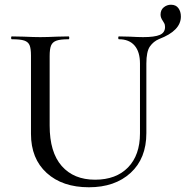

<svg xmlns="http://www.w3.org/2000/svg" viewBox="-20 -779 785 812"><path d="M356 13Q244 13 177.5 -47.5Q111 -108 111 -213V-544Q111 -574 105 -588Q99 -602 82.5 -607.5Q66 -613 30 -613Q27 -613 27 -619Q27 -625 30 -625L80 -624Q124 -622 150 -622Q179 -622 221 -624L270 -625Q273 -625 273 -619Q273 -613 270 -613Q235 -613 218.5 -607Q202 -601 196 -586.5Q190 -572 190 -542V-248Q190 -135 241 -77Q292 -19 382 -19Q471 -19 521.5 -71Q572 -123 572 -215V-510Q572 -560 549 -586.5Q526 -613 483 -613Q480 -613 480 -619Q480 -625 483 -625L528 -624Q564 -622 585 -622Q634 -622 656 -631.5Q678 -641 678 -665Q678 -675 674 -681.5Q670 -688 669 -690Q659 -704 659 -717Q659 -737 672.5 -748Q686 -759 703 -759Q724 -759 734.5 -744.5Q745 -730 745 -709Q745 -649 653 -614Q629 -604 614 -582.5Q599 -561 599 -510V-216Q599 -109 532.5 -48Q466 13 356 13Z"/></svg>

Font: Cormorant Unicase Medium
Style: Regular
Weight: 500
Designer: Christian Thalmann (Catharsis Fonts)
Foundry: Catharsis Fonts
Version: Version 4.000